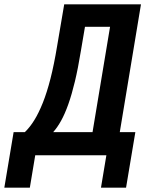

<svg xmlns="http://www.w3.org/2000/svg" viewBox="-69 -718 689 888"><path d="M-6 -107H46Q69 -129 89.5 -162Q110 -195 129 -242.5Q148 -290 164.5 -354.5Q181 -419 195 -504L228 -698H583L485 -107H557L514 150H398L423 0H94L69 150H-49ZM359 -107 440 -594H324L305 -482Q292 -402 277.5 -341.5Q263 -281 247 -236Q231 -191 213.5 -159.5Q196 -128 177 -107Z"/></svg>

Font: IBM Plex Mono SemiBold
Style: Italic
Weight: 600
Italic angle: -9°
Monospace: yes
Designer: Mike Abbink, Paul van der Laan, Pieter van Rosmalen
Foundry: Bold Monday
Version: Version 2.3